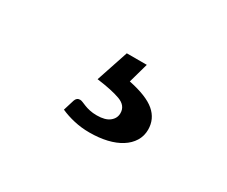

<svg xmlns="http://www.w3.org/2000/svg" viewBox="-48 -127 497 420"><g transform="rotate(30 200.0 83.5)"><path d="M215 37.5Q261.5 47 282 64.5Q302.5 82 302.5 109Q302.5 125 294.5 138Q286.5 151 272.2 160Q258 169 238 173.8Q218 178.5 194 178.5Q173.5 178.5 155 174.2Q136.5 170 121 163L129.5 135.5Q132.5 126.5 141 126.5Q144 126.5 148 128.2Q152 130 157.8 132.2Q163.5 134.5 171.2 136.2Q179 138 189.5 138Q210.5 138 221.2 129.5Q232 121 232 108Q232 89 211 81.2Q190 73.5 151.5 68.5L178.5 -12.5H229Z"/></g></svg>

Font: Lato 2
Style: Regular
Weight: 400
Designer: Lukasz Dziedzic with Adam Twardoch and Botio Nikoltchev
Foundry: tyPoland Lukasz Dziedzic
Version: Version 2.015; 2015-08-06; http://www.latofonts.com/